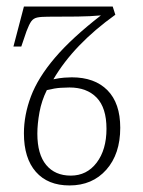

<svg xmlns="http://www.w3.org/2000/svg" viewBox="-20 -556 436 586"><path d="M192 10Q126 10 89.5 -31.5Q53 -73 53 -149Q53 -205 74.5 -262Q96 -319 147.5 -379.5Q199 -440 288 -509Q256 -506 216.5 -505.5Q177 -505 126 -505Q105 -505 93.5 -502.5Q82 -500 75.5 -491Q69 -482 61 -461L45 -414H21L53 -536H324L332 -511Q205 -420 143 -314Q162 -318 176 -319Q190 -320 199 -320Q269 -320 308 -280.5Q347 -241 347 -166Q347 -86 304.5 -38Q262 10 192 10ZM196 -20Q245 -20 275 -59.5Q305 -99 305 -163Q305 -227 275 -258Q245 -289 192 -289Q182 -289 165 -288Q148 -287 123 -281Q107 -249 100.5 -213.5Q94 -178 94 -148Q94 -85 121 -52.5Q148 -20 196 -20Z"/></svg>

Font: Noto Serif ExtraCondensed ExtraLight
Style: Italic
Weight: 200
Width: 2
Italic angle: -12°
Designer: Monotype Design Team
Foundry: Monotype Imaging Inc.
Version: Version 2.014; ttfautohint (v1.8.4.7-5d5b)